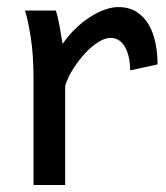

<svg xmlns="http://www.w3.org/2000/svg" viewBox="-20 -528 475 548"><path d="M75.7 0V-300.3Q75.7 -372.6 67.6 -422.6Q59.6 -472.7 51.3 -498H139.2Q142.1 -490.2 145 -477.8Q147.9 -465.3 150.4 -451.7Q152.8 -438 154.8 -424.8L158.7 -402.8Q176.3 -428.2 197 -447.8Q217.8 -467.3 239 -480.7Q260.3 -494.1 280.5 -501Q300.8 -507.8 317.4 -507.8Q348.1 -507.8 369.4 -494.4Q390.6 -481 404.1 -458.3Q417.5 -435.5 423.6 -406Q429.7 -376.5 429.7 -344.2L351.6 -327.1Q351.6 -345.2 348.1 -362.1Q344.7 -378.9 337.9 -391.8Q331.1 -404.8 320.6 -412.4Q310.1 -419.9 295.4 -419.9Q279.8 -419.9 260.7 -408Q241.7 -396 223.4 -376.5Q205.1 -356.9 189.5 -332.5Q173.8 -308.1 166 -283.2V0Z"/></svg>

Font: Andika Eur
Style: Regular
Weight: 400
Designer: Victor Gaultney, Annie Olsen, Julie Remington, Don Collingsworth, Eric Hays, Becca Hirsbrunner
Foundry: SIL International
Version: Version 5.000